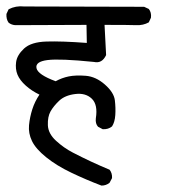

<svg xmlns="http://www.w3.org/2000/svg" viewBox="-29 -576 549 602"><path d="M289.1 5.9Q240.2 -12.7 194.3 -34.7Q148.4 -56.6 115.7 -83Q83 -109.4 71.3 -133.8Q59.6 -158.2 62 -183.6Q64.5 -209 72.3 -233.4Q80.1 -257.8 94.7 -279.3Q70.3 -291 51.8 -307.6Q33.2 -324.2 25.9 -341.8Q18.6 -359.4 21.5 -381.3Q24.4 -403.3 46.4 -423.8Q68.4 -444.3 116.7 -445.8Q165 -447.3 243.2 -441.4L242.2 -498L18.6 -497.1Q6.8 -498 -2 -504.9Q-9.8 -515.6 -8.8 -532.2L-2 -546.9Q20.5 -558.6 46.9 -555.7L422.9 -554.7L437.5 -547.9Q446.3 -537.1 444.3 -520.5L437.5 -505.9Q419.9 -496.1 398.4 -497.1Q377 -498 298.8 -498L303.7 -403.3Q291 -376 265.6 -381.8Q159.2 -392.6 120.1 -387.7Q81.1 -382.8 85.4 -362.3Q89.8 -341.8 145.5 -321.3Q165 -332 186.5 -336.4Q208 -340.8 239.7 -338.4Q271.5 -335.9 299.8 -311Q328.1 -286.1 331.1 -261.7Q334 -237.3 332.5 -215.3Q331.1 -193.4 322.3 -179.7Q310.5 -169.9 293 -170.9L278.3 -178.7Q269.5 -188.5 271.5 -205.1Q278.3 -248 258.8 -266.6Q239.3 -285.2 207 -281.2Q174.8 -277.3 156.7 -260.3Q138.7 -243.2 129.4 -226.6Q120.1 -210 121.1 -183.6Q122.1 -157.2 146.5 -134.8Q170.9 -112.3 199.2 -97.7Q227.5 -83 256.8 -69.3Q286.1 -55.7 314.5 -43.9Q323.2 -33.2 322.3 -17.6L314.5 -2.9Q303.7 5.9 289.1 5.9Z"/></svg>

Font: JasonHandwriting4
Style: Regular
Weight: 400
Version: Version 1.01.21